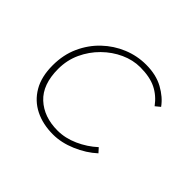

<svg xmlns="http://www.w3.org/2000/svg" viewBox="-118 -657 836 836"><g transform="rotate(45 300.0 -239.0)"><path d="M286 12Q223 12 175 -12Q127 -36 99.5 -83Q72 -130 72 -200Q72 -265 96 -318Q120 -371 160.5 -409.5Q201 -448 252 -469Q303 -490 358 -490Q420 -490 464.5 -465.5Q509 -441 534 -406L512 -388Q484 -426 445.5 -445Q407 -464 348 -464Q303 -464 259 -444Q215 -424 179 -388.5Q143 -353 121.5 -306.5Q100 -260 100 -206Q100 -110 152 -62Q204 -14 288 -14Q335 -14 382 -35Q429 -56 466 -90L484 -70Q445 -34 391 -11Q337 12 286 12Z"/></g></svg>

Font: Source Code Pro ExtraLight ExtraLight
Style: Italic
Weight: 250
Italic angle: -11°
Monospace: yes
Version: Version 1.016;hotconv 1.0.116;makeotfexe 2.5.65601